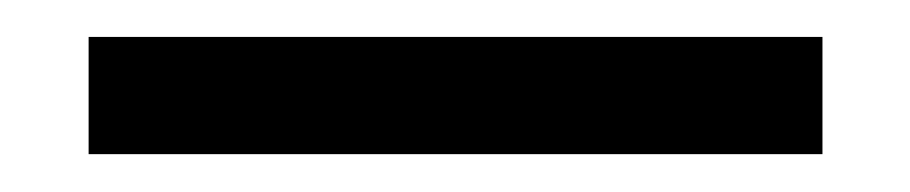

<svg xmlns="http://www.w3.org/2000/svg" viewBox="-20 20 493 104"><path d="M425.5 103.5H28V40H425.5Z"/></svg>

Font: Anek Malayalam
Style: Regular
Weight: 400
Version: Version 1.003